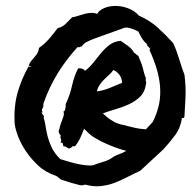

<svg xmlns="http://www.w3.org/2000/svg" viewBox="-20 -746 664 661"><path d="M462.9 -158.2Q441.4 -148.4 419.9 -137.2Q398.4 -126 376 -117.2Q353.5 -108.4 328.1 -105.5Q302.7 -102.5 273.4 -110.4Q268.6 -109.4 265.6 -108.4Q262.7 -107.4 255.9 -108.4Q239.3 -112.3 224.6 -116.7Q210 -121.1 192.4 -127Q187.5 -128.9 183.6 -132.8Q179.7 -136.7 174.8 -139.6Q135.7 -153.3 111.8 -175.8Q87.9 -198.2 70.8 -223.1Q53.7 -248 43.5 -273.4Q33.2 -298.8 30.3 -321.3Q27.3 -379.9 40.5 -426.8Q53.7 -473.6 78.1 -516.6H88.9Q86.9 -518.6 83.5 -518.6Q80.1 -518.6 79.1 -521.5Q82 -529.3 87.4 -536.1Q92.8 -543 98.6 -549.3Q104.5 -555.7 108.9 -563.5Q113.3 -571.3 114.3 -581.1Q134.8 -595.7 149.9 -613.3Q165 -630.9 178.7 -649.4Q194.3 -652.3 206.1 -664.1Q217.8 -675.8 228.5 -686.5Q237.3 -687.5 248.5 -691.4Q259.8 -695.3 271 -698.2Q282.2 -701.2 293.5 -701.7Q304.7 -702.1 314.5 -698.2Q321.3 -710.9 338.9 -718.3Q356.4 -725.6 377.9 -725.6Q399.4 -725.6 421.4 -717.3Q443.4 -709 458 -692.4Q495.1 -675.8 522 -651.9Q548.8 -627.9 576.2 -597.7Q587.9 -572.3 596.7 -543Q605.5 -513.7 615.2 -488.3Q620.1 -447.3 618.7 -411.6Q617.2 -376 615.2 -349.6Q616.2 -337.9 606.4 -339.8Q601.6 -305.7 583 -280.8Q564.5 -255.9 543 -232.4ZM309.6 -180.7Q325.2 -185.5 340.3 -190.4Q355.5 -195.3 366.2 -203.1Q375 -210 388.2 -214.4Q401.4 -218.8 415 -226.6Q403.3 -229.5 388.7 -234.4Q374 -239.3 357.4 -246.1Q336.9 -254.9 324.7 -261.2Q312.5 -267.6 303.2 -273.4Q293.9 -279.3 286.6 -286.1Q279.3 -293 269.5 -302.7Q260.7 -280.3 254.9 -268.1Q249 -255.9 238.3 -242.2Q230.5 -244.1 228 -240.7Q225.6 -237.3 220.7 -235.4Q215.8 -234.4 213.9 -235.8Q211.9 -237.3 210 -238.8Q208 -240.2 205.6 -241.2Q203.1 -242.2 198.2 -242.2Q197.3 -247.1 196.3 -251.5Q195.3 -255.9 188.5 -254.9Q192.4 -263.7 189.5 -268.1Q186.5 -272.5 189.5 -280.3Q186.5 -280.3 185.1 -284.7Q183.6 -289.1 181.6 -293Q184.6 -303.7 187 -312.5Q189.5 -321.3 192.9 -329.6Q196.3 -337.9 198.7 -346.2Q201.2 -354.5 198.2 -363.3Q200.2 -361.3 202.1 -364.3Q204.1 -367.2 205.1 -371.6Q206.1 -376 206.1 -380.4Q206.1 -384.8 206.1 -387.7Q220.7 -418 228 -451.2Q235.4 -484.4 249 -510.7Q255.9 -511.7 263.2 -509.3Q270.5 -506.8 272.5 -502Q288.1 -513.7 301.3 -530.3Q314.5 -546.9 327.6 -563Q340.8 -579.1 356.9 -591.3Q373 -603.5 395.5 -605.5Q406.2 -597.7 419.9 -588.4Q433.6 -579.1 441.4 -564.5Q445.3 -562.5 448.2 -559.6Q451.2 -556.6 456.1 -553.7Q460.9 -541 464.8 -532.2Q468.8 -523.4 471.2 -513.7Q473.6 -503.9 476.1 -494.6Q478.5 -485.4 482.4 -476.6Q480.5 -469.7 482.4 -466.3Q484.4 -462.9 482.4 -455.1Q478.5 -428.7 462.4 -413.1Q446.3 -397.5 424.3 -387.2Q402.3 -377 378.4 -370.1Q354.5 -363.3 334 -355.5Q350.6 -340.8 358.4 -335.4Q366.2 -330.1 372.6 -326.7Q378.9 -323.2 387.2 -320.3Q395.5 -317.4 410.2 -314.5Q424.8 -310.5 433.1 -308.6Q441.4 -306.6 448.2 -305.2Q455.1 -303.7 462.4 -302.7Q469.7 -301.8 482.4 -300.8L505.9 -326.2Q518.6 -351.6 525.4 -377.9Q532.2 -404.3 531.7 -434.1Q531.2 -463.9 522.5 -498Q513.7 -532.2 494.1 -575.2Q499 -575.2 496.6 -578.6Q494.1 -582 490.2 -585.9Q486.3 -589.8 484.9 -592.3Q483.4 -594.7 489.3 -591.8Q480.5 -598.6 476.1 -604Q471.7 -609.4 468.8 -613.8Q465.8 -618.2 463.4 -623.5Q460.9 -628.9 456.1 -637.7Q441.4 -645.5 426.8 -649.4Q412.1 -653.3 403.3 -648.4L310.5 -615.2Q294.9 -609.4 281.2 -603Q267.6 -596.7 260.7 -585Q254.9 -586.9 254.9 -584.5Q254.9 -582 247.1 -584Q207 -540 177.7 -492.2Q148.4 -444.3 128.9 -387.7Q130.9 -379.9 126.5 -373.5Q122.1 -367.2 127 -359.4Q122.1 -359.4 123.5 -356.9Q125 -354.5 127.4 -351.6Q129.9 -348.6 131.3 -345.7Q132.8 -342.8 129.9 -342.8Q134.8 -327.1 137.2 -310.1Q139.6 -293 144.5 -274.4Q149.4 -255.9 158.7 -236.8Q168 -217.8 187.5 -198.2Q203.1 -193.4 221.7 -188Q240.2 -182.6 256.8 -179.7Q273.4 -176.8 287.6 -176.3Q301.8 -175.8 309.6 -180.7ZM313.5 -431.6Q334 -433.6 356.9 -442.9Q379.9 -452.1 400.4 -460.9Q399.4 -478.5 390.1 -489.7Q380.9 -501 370.1 -504.9Q363.3 -495.1 354.5 -487.3Q345.7 -479.5 337.9 -471.7Q330.1 -463.9 323.2 -454.1Q316.4 -444.3 313.5 -431.6Z"/></svg>

Font: Permanent Marker
Style: Regular
Weight: 400
Designer: Font Diner, Inc
Foundry: Font Diner, Inc
Version: Version 1.000